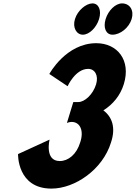

<svg xmlns="http://www.w3.org/2000/svg" viewBox="-20 -1094 799 1129"><path d="M523.6 -1074C486.4 -1074 436.4 -1033 420.8 -982C405.2 -931 430.2 -890 467.3 -890C504.5 -890 546.9 -931 562.5 -982C578.1 -1033 560.8 -1074 523.6 -1074ZM697.7 -1074C659.2 -1074 616.8 -1033 601.2 -982C585.6 -931 602.9 -890 641.5 -890C687.4 -890 738.5 -931 754.1 -982C769.7 -1033 743.6 -1074 697.7 -1074ZM377.6 -587C377.6 -587 422.6 -689 498.5 -689C537.1 -689 561.2 -651 545 -598C526.7 -538 477.5 -494 441 -494H411.1L373.5 -371C373.5 -371 387 -377 401.6 -377C449.7 -377 475.6 -327 451.4 -256C430 -186 381.6 -147 331.3 -147C240.9 -147 271.4 -273 271.4 -273L86.1 -188C86.1 -188 80 15 282.5 15C421.6 15 584.3 -98 632.6 -256C661.7 -343 640 -406 587.9 -445C643.6 -480 687.5 -532 708.3 -600C751.1 -740 670.3 -840 546.1 -840C367.4 -840 270.1 -659 270.1 -659Z"/></svg>

Font: Hussar
Style: BdSuprConOblThree
Weight: 700
Foundry: Cannot Into Space Fonts
Version: Version 2.00